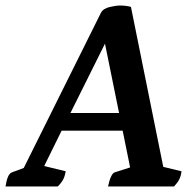

<svg xmlns="http://www.w3.org/2000/svg" viewBox="-52 -675 706 695"><path d="M-32 0Q-25 -46 -9 -51L34 -67L313 -628Q321 -644 344.5 -649.5Q368 -655 382 -655Q405 -655 422 -650L539 -71L605 -55Q603 -38 597 -26Q591 -14 578 0H339Q349 -46 363 -51L419 -69L392 -202H171L108 -74L186 -55Q183 -38 177 -26Q171 -14 157 0ZM203 -266H379L328 -517Z"/></svg>

Font: Petrona
Style: Bold Italic
Weight: 700
Italic angle: -9°
Designer: Ringo R. Seeber
Foundry: Ringo R. Seeber
Version: Version 2.001; ttfautohint (v1.8.3)